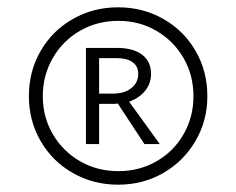

<svg xmlns="http://www.w3.org/2000/svg" viewBox="-20 -496 646 525"><path d="M547 -233Q547 -166 514.5 -110.5Q482 -55 426.5 -23Q371 9 303 9Q235 9 179 -23Q123 -55 91 -110.5Q59 -166 59 -233Q59 -301 91 -356.5Q123 -412 179 -444Q235 -476 303 -476Q371 -476 427 -444Q483 -412 515 -356.5Q547 -301 547 -233ZM509 -233Q509 -290 482 -337Q455 -384 408 -411.5Q361 -439 304 -439Q246 -439 199 -412Q152 -385 124.5 -337.5Q97 -290 97 -233Q97 -176 124.5 -129Q152 -82 199 -55Q246 -28 304 -28Q361 -28 408 -55Q455 -82 482 -129Q509 -176 509 -233ZM333 -218 417 -102H375L302 -213Q298 -212 289 -212H251V-102H215V-365H300Q344 -365 368.5 -346.5Q393 -328 393 -294Q393 -268 377 -248Q361 -228 333 -218ZM289 -240Q320 -240 339 -255Q358 -270 358 -294Q358 -315 342.5 -326Q327 -337 300 -337H251V-240Z"/></svg>

Font: Ysabeau SC
Style: Regular
Weight: 400
Designer: Christian Thalmann (Catharsis Fonts)
Version: Version 0.003